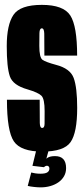

<svg xmlns="http://www.w3.org/2000/svg" viewBox="-20 -624 349 796"><path d="M155.8 4.5Q66 4.5 37.4 -38.1Q8.8 -80.6 8.8 -210.4H144.5Q144.5 -134.2 145 -113.9Q145.5 -93.5 155 -93.5Q164.5 -93.5 164.8 -111Q165 -128.5 165 -163.5Q165 -213.8 151.9 -227Q138.9 -240.2 94.2 -253.4Q33.5 -270.4 20.8 -307.7Q8 -345 8 -432.9Q8 -521.2 35.9 -562.5Q63.8 -603.8 153.5 -603.8Q243.2 -603.8 271.5 -559.8Q299.8 -515.9 299.8 -393.5H164Q164 -462.2 163.5 -484.4Q163 -506.5 153.5 -506.5Q144 -506.5 143.5 -486.8Q143 -467 143 -434Q143 -385.8 156 -376.2Q169 -366.8 212 -355.2Q271 -340 285.5 -300.7Q300 -261.4 300 -176.6Q300 -74.2 272.6 -34.9Q245.2 4.5 155.8 4.5ZM148.5 152.8Q136.5 152.8 121.4 151.1Q106.2 149.5 95 146.8L109.5 91.2Q115.5 92.9 126.1 94.6Q136.8 96.2 147.2 96.2Q168.1 96.2 176.4 90.5Q184.8 84.8 184.8 75Q184.8 69 181.8 66.1Q178.9 63.2 174.8 63.2Q171.4 63.2 168.2 64.8Q165.1 66.2 162.5 69.2L160.5 45.8Q166.1 37.1 177 30.2Q187.9 23.2 208.2 23.2Q231.1 23.2 242.6 35.8Q254 48.4 254 72.8Q254 91.5 245.7 106.2Q237.4 121 222.9 131.3Q208.5 141.6 189.3 147.2Q170.1 152.8 148.5 152.8ZM162.5 69.2 114.5 63.5 130 0H181.5Z"/></svg>

Font: Anybody UltraCondensed Thin
Style: Regular
Weight: 100
Width: 1
Designer: Tyler Finck
Foundry: Etcetera Type Company
Version: Version 1.110